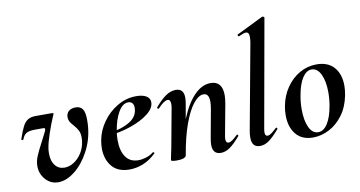

<svg xmlns="http://www.w3.org/2000/svg" viewBox="-73 -911 2080 1110"><g transform="rotate(-10 967.5 -355.5)"><path d="M85 -100Q85 -127 96.5 -155.5Q108 -184 132 -229Q153 -270 159 -282Q167 -298 167 -303Q167 -310 156 -310H108Q73 -310 57 -300Q41 -290 33 -267Q31 -263 27 -263Q24 -263 22 -265Q20 -267 21 -270Q37 -317 49.5 -341Q62 -365 79.5 -376Q97 -387 126 -387H219Q230 -387 230 -383Q230 -380 227 -375Q206 -326 188.5 -274.5Q171 -223 166 -189Q164 -178 164 -159Q164 -115 184.5 -89.5Q205 -64 239 -64Q267 -64 294 -81Q321 -98 340.5 -128.5Q360 -159 365 -199Q366 -206 366 -219Q366 -243 358 -259.5Q350 -276 332 -296Q319 -310 312.5 -321.5Q306 -333 306 -347Q306 -371 321.5 -383.5Q337 -396 361 -396Q388 -396 401.5 -378Q415 -360 415 -314Q415 -287 413 -270Q406 -196 371 -130.5Q336 -65 286.5 -26Q237 13 189 13Q145 13 115 -20.5Q85 -54 85 -100Z M470 -136Q470 -158 475 -185Q485 -239 519.5 -288Q554 -337 606 -368Q658 -399 718 -399Q756 -399 777 -386Q798 -373 798 -350Q798 -315 758 -283.5Q718 -252 654 -230Q590 -208 521 -201L523 -214Q605 -227 651.5 -256Q698 -285 698 -336Q698 -353 689.5 -362.5Q681 -372 666 -372Q633 -372 608 -329Q583 -286 572 -218Q568 -194 568 -166Q568 -105 593 -68.5Q618 -32 667 -32Q688 -32 712.5 -39.5Q737 -47 757 -63H758Q761 -63 763.5 -60Q766 -57 764 -55Q728 -20 688 -4Q648 12 608 12Q539 12 504.5 -30Q470 -72 470 -136Z M1096 -47Q1096 -62 1101 -89L1130 -248Q1135 -276 1135 -293Q1135 -342 1103 -342Q1074 -342 1043 -303.5Q1012 -265 985 -190Q958 -115 941 -12L923 -13Q942 -131 977 -218Q1012 -305 1057.5 -352Q1103 -399 1154 -399Q1223 -399 1223 -316Q1223 -297 1218 -267L1185 -89Q1182 -74 1182 -65Q1182 -42 1198 -42Q1208 -42 1220.5 -51Q1233 -60 1251 -77Q1253 -79 1254 -79Q1257 -79 1259 -75.5Q1261 -72 1259 -69Q1225 -29 1198.5 -10Q1172 9 1144 9Q1096 9 1096 -47ZM852 0 856 -21Q866 -68 867 -74L908 -297Q910 -306 910 -319Q910 -346 893 -346Q872 -346 835 -306Q834 -305 832 -305Q829 -305 827 -308.5Q825 -312 827 -315Q863 -357 891.5 -376Q920 -395 949 -395Q996 -395 996 -342Q996 -327 993 -309L941 -12Q936 8 885 8Q852 8 852 0Z M1326 -48Q1326 -68 1330 -89L1422 -589Q1425 -609 1425 -622Q1425 -651 1406 -651Q1394 -651 1364 -637H1363Q1358 -637 1357 -642.5Q1356 -648 1360 -649L1515 -725H1517Q1521 -725 1524.5 -722Q1528 -719 1527 -717L1415 -89Q1412 -74 1412 -64Q1412 -42 1427 -42Q1437 -42 1449.5 -51Q1462 -60 1480 -77Q1482 -79 1484 -79Q1487 -79 1489 -75.5Q1491 -72 1488 -69Q1454 -29 1428 -10Q1402 9 1374 9Q1326 9 1326 -48Z M1550 -139Q1550 -169 1555 -193Q1566 -253 1598.5 -300Q1631 -347 1677 -373Q1723 -399 1776 -399Q1843 -399 1878.5 -358.5Q1914 -318 1914 -250Q1914 -223 1908 -193Q1895 -127 1860.5 -80.5Q1826 -34 1779.5 -10Q1733 14 1685 14Q1619 14 1584.5 -28.5Q1550 -71 1550 -139ZM1809 -149Q1816 -188 1816 -228Q1816 -293 1796.5 -334Q1777 -375 1743 -375Q1713 -375 1689.5 -340Q1666 -305 1654 -236Q1647 -197 1647 -157Q1647 -92 1666 -51.5Q1685 -11 1719 -11Q1751 -11 1774.5 -48Q1798 -85 1809 -149Z"/></g></svg>

Font: Cormorant Infant
Style: Bold Italic
Weight: 700
Italic angle: -10°
Designer: Christian Thalmann (Catharsis Fonts)
Foundry: Catharsis Fonts
Version: Version 4.000